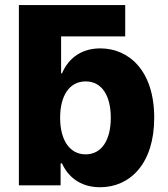

<svg xmlns="http://www.w3.org/2000/svg" viewBox="-20 -748 678 775"><path d="M383.8 7.8C504.9 7.8 602.5 -87.4 602.5 -272.5C602.5 -463.9 499.5 -552.7 384.8 -552.7C297.9 -552.7 251 -501.5 230.5 -452.1H226.6V-601.1H485.4V-727.5H56.2V0H224.6V-88.4H230.5C252 -39.1 300.3 7.8 383.8 7.8ZM325.7 -125C260.7 -125 222.7 -183.1 222.7 -272.5C222.7 -362.8 260.7 -419.4 325.7 -419.4C391.6 -419.4 427.2 -361.3 427.2 -272.5C427.2 -183.6 391.1 -125 325.7 -125Z"/></svg>

Font: Inter ExtraBold
Style: Regular
Weight: 800
Designer: Rasmus Andersson
Foundry: rsms
Version: Version 4.001;git-9221beed3